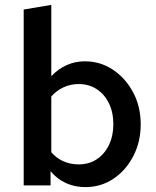

<svg xmlns="http://www.w3.org/2000/svg" viewBox="-20 -759 640 786"><path d="M77 0V-720L190 -739V-447Q217 -476 252 -492Q287 -508 327 -508Q391 -508 442.5 -473.5Q494 -439 525 -381Q556 -323 556 -250Q556 -178 525.5 -119.5Q495 -61 444 -27Q393 7 329 7Q286 7 250 -9.5Q214 -26 187 -58V0ZM302 -86Q344 -86 376 -107Q408 -128 426 -165.5Q444 -203 444 -250Q444 -299 426 -336Q408 -373 376 -394Q344 -415 302 -415Q269 -415 240 -401.5Q211 -388 190 -364V-136Q210 -112 239 -99Q268 -86 302 -86Z"/></svg>

Font: Red Hat Mono SemiBold
Style: Regular
Weight: 600
Monospace: yes
Designer: Pentagram, MCKL
Foundry: Pentagram, MCKL
Version: Version 1.023